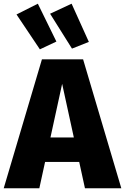

<svg xmlns="http://www.w3.org/2000/svg" viewBox="-39 -1015 674 1035"><path d="M165 -995 50 -937 176 -749 265 -791ZM347 -995 231 -941 349 -753 440 -789ZM419 0H615L409 -695H187L-19 0H173L204 -142H388ZM233 -274 296 -563 359 -274Z"/></svg>

Font: Fira Sans ExtraBold
Style: Regular
Weight: 800
Designer: bBox Type GmbH & Carrois Corporate GbR & Edenspiekermann AG
Foundry: bBox Type GmbH & Carrois Corporate GbR & Edenspiekermann AG
Version: Version 4.300;PS 004.300;hotconv 1.0.88;makeotf.lib2.5.64775